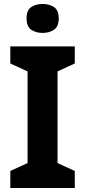

<svg xmlns="http://www.w3.org/2000/svg" viewBox="-20 -948 429 968"><path d="M357 0H32V-86L119 -126V-588L32 -628V-714H357V-628L270 -588V-126L357 -86ZM195 -928Q228 -928 252 -912.5Q276 -897 276 -855Q276 -814 252 -798Q228 -782 195 -782Q161 -782 137.5 -798Q114 -814 114 -855Q114 -897 137.5 -912.5Q161 -928 195 -928Z"/></svg>

Font: Noto Sans Sinhala
Style: Bold
Weight: 700
Designer: Jelle Bosma - Monotype Design Team
Foundry: Monotype Imaging Inc.
Version: Version 2.006; ttfautohint (v1.8.4.7-5d5b)